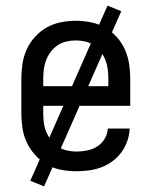

<svg xmlns="http://www.w3.org/2000/svg" viewBox="-20 -602 540 684"><path d="M252 8Q225 8 198 3Q171 -2 147.5 -15.5Q124 -29 105.5 -49.5Q87 -70 75.5 -94.5Q64 -119 60 -146Q56 -173 56 -200V-320Q56 -347 60 -374Q64 -401 75 -425.5Q86 -450 104.5 -470.5Q123 -491 146 -504Q169 -517 196 -522.5Q223 -528 250 -528Q277 -528 304 -522.5Q331 -517 354 -504Q377 -491 395.5 -470.5Q414 -450 425 -425.5Q436 -401 440 -374Q444 -347 444 -320V-225H134V-200Q134 -183 136 -166Q138 -149 144.5 -133Q151 -117 161.5 -103Q172 -89 186.5 -79.5Q201 -70 218 -66Q235 -62 252 -62Q271 -62 290.5 -66Q310 -70 326 -80Q342 -90 352.5 -107Q363 -124 364 -144H442Q441 -121 433.5 -99.5Q426 -78 412.5 -59.5Q399 -41 380.5 -27.5Q362 -14 341 -6Q320 2 297 5Q274 8 252 8ZM366 -295V-320Q366 -337 364 -354Q362 -371 356 -387Q350 -403 339.5 -417Q329 -431 315 -440.5Q301 -450 284 -454Q267 -458 250 -458Q233 -458 216 -454Q199 -450 185 -440.5Q171 -431 160.5 -417Q150 -403 144 -387Q138 -371 136 -354Q134 -337 134 -320V-295ZM137 62 88 42 363 -582 412 -562Z"/></svg>

Font: Zed Sans
Style: Regular
Weight: 400
Designer: Belleve Invis
Foundry: Belleve Invis
Version: Version 1.0.0; ttfautohint (v1.8.4)